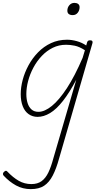

<svg xmlns="http://www.w3.org/2000/svg" viewBox="-91 -795 709 1334"><path d="M123 519Q67 519 20.5 493.5Q-26 468 -66 425Q-71 419 -70.5 412Q-70 405 -63 399Q-55 391 -49.5 391.5Q-44 392 -40 397Q-1 438 39 461Q79 484 127 484Q170 484 198 463.5Q226 443 245 403.5Q264 364 280 304L439 -241Q392 -152 346.5 -94Q301 -36 257 -9.5Q213 17 170 17Q135 17 108 -2Q81 -21 67 -57Q53 -93 53 -141Q53 -188 66.5 -239.5Q80 -291 107 -341Q134 -391 173.5 -431.5Q213 -472 263.5 -495.5Q314 -519 375 -519Q407 -519 443 -509Q479 -499 508 -479L514 -500Q516 -508 521 -511.5Q526 -515 535 -515Q547 -515 550.5 -509Q554 -503 551 -494L319 308Q300 377 275.5 424.5Q251 472 215.5 495.5Q180 519 123 519ZM176 -18Q219 -18 269.5 -59Q320 -100 374.5 -183.5Q429 -267 483 -393L499 -446Q460 -471 428 -477.5Q396 -484 368 -484Q318 -484 275.5 -463Q233 -442 199 -406Q165 -370 141 -325Q117 -280 104.5 -232.5Q92 -185 92 -142Q92 -106 101 -78Q110 -50 128.5 -34Q147 -18 176 -18ZM414 -690Q397 -690 387 -697.5Q377 -705 377 -721Q377 -743 391 -759Q405 -775 426 -775Q442 -775 452 -767.5Q462 -760 462 -745Q462 -723 449 -706.5Q436 -690 414 -690Z"/></svg>

Font: Playwrite AU QLD Thin
Style: Regular
Weight: 250
Designer: Veronika Burian, José Scaglione
Foundry: TypeTogether
Version: Version 1.002